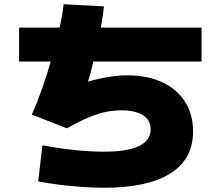

<svg xmlns="http://www.w3.org/2000/svg" viewBox="-20 -830 1040 905"><path d="M470 55Q421 55 366 51Q311 47 258 40.5Q205 34 160 25L180 -145Q254 -131 330.5 -123Q407 -115 470 -115Q580 -115 635 -141.5Q690 -168 690 -220Q690 -264 654 -287Q618 -310 550 -310Q494 -310 436 -291Q378 -272 295 -225L130 -290Q153 -341 177.5 -410Q202 -479 223 -552.5Q244 -626 259.5 -693.5Q275 -761 280 -810L470 -800Q466 -760 456.5 -707.5Q447 -655 434.5 -600Q422 -545 409 -495.5Q396 -446 384 -411L353 -432Q415 -453 472.5 -464Q530 -475 580 -475Q675 -475 744.5 -442.5Q814 -410 852 -350.5Q890 -291 890 -210Q890 -80 783 -12.5Q676 55 470 55ZM70 -540V-700H930V-540Z"/></svg>

Font: M PLUS 1 Thin Black
Style: Regular
Weight: 900
Version: Version 1.001